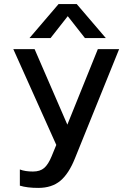

<svg xmlns="http://www.w3.org/2000/svg" viewBox="-20 -720 627 938"><path d="M266 -700H355L497 -534H395L311 -641L227 -534H124ZM77 187V108Q103 118 141 118Q176 118 196 100.5Q216 83 232 44L255 -12L45 -480H149L309 -111L458 -480H562L346 54Q316 129 274.5 163.5Q233 198 167 198Q113 198 77 187Z"/></svg>

Font: Prompt
Style: Regular
Weight: 400
Designer: Katatrad Team
Foundry: CadsonDemak
Version: Version 1.001